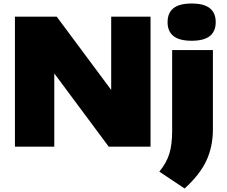

<svg xmlns="http://www.w3.org/2000/svg" viewBox="-20 -835 1290 1093"><path d="M613 -740H837V0H599L289 -417V0H65V-740H303L613 -323ZM887 142Q927.5 93 943.8 40.8Q960 -11.5 960 -90V-550H1192V-98Q1192 -1 1155.2 78.8Q1118.5 158.5 1031 238ZM934 -709Q934 -761.5 967.5 -788.2Q1001 -815 1071 -815Q1141 -815 1174.5 -788.2Q1208 -761.5 1208 -709Q1208 -656.5 1174.5 -629.8Q1141 -603 1071 -603Q1001 -603 967.5 -629.8Q934 -656.5 934 -709Z"/></svg>

Font: Encode Sans Expanded Black
Style: Regular
Weight: 900
Width: 7
Designer: Multiple Designers
Foundry: Impallari Type
Version: Version 2.000